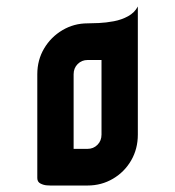

<svg xmlns="http://www.w3.org/2000/svg" viewBox="-20 -622 540 592"><path d="M135 -50Q135 -50 125 -50.5Q115 -51 105 -56Q95 -61 95 -73V-393Q95 -437 116 -472.5Q137 -508 172.5 -529Q208 -550 250 -550Q263 -550 285 -551Q307 -552 331 -556.5Q355 -561 375 -572Q395 -583 405 -602V-207Q405 -163 384.5 -127.5Q364 -92 328.5 -71Q293 -50 250 -50ZM207 -163H250Q268 -163 280.5 -175.5Q293 -188 293 -207V-437H250Q232 -437 219.5 -424.5Q207 -412 207 -393Z"/></svg>

Font: Reem Kufi Medium
Style: Regular
Weight: 500
Designer: Khaled Hosny
Version: Version 1.001